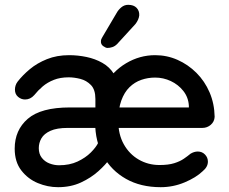

<svg xmlns="http://www.w3.org/2000/svg" viewBox="-20 -767 949 797"><path d="M267 -538Q303 -538 339 -530.5Q375 -523 405 -506Q435 -489 453 -460Q471 -431 471 -388V-263L376 -258V-356Q376 -395 357.5 -414Q339 -433 313.5 -439.5Q288 -446 265 -446Q230 -446 203.5 -435.5Q177 -425 157.5 -408.5Q138 -392 122 -372Q106 -354 84 -354Q68 -354 55 -365Q42 -376 42 -395Q42 -403 44.5 -411.5Q47 -420 53 -428Q74 -455 104 -480Q134 -505 175 -521.5Q216 -538 267 -538ZM221 10Q178 10 137 -7Q96 -24 68.5 -59.5Q41 -95 41 -150Q41 -227 95.5 -274Q150 -321 270 -321H780L764 -305V-328Q762 -363 741 -389.5Q720 -416 689 -430.5Q658 -445 624 -445Q594 -445 566.5 -435.5Q539 -426 517.5 -405Q496 -384 483.5 -349.5Q471 -315 471 -264Q471 -209 494 -168Q517 -127 556 -104.5Q595 -82 642 -82Q679 -82 703 -89.5Q727 -97 743 -108Q759 -119 771 -129Q786 -138 801 -138Q819 -138 831 -125.5Q843 -113 843 -96Q843 -74 821 -56Q794 -30 746.5 -10Q699 10 647 10Q564 10 503 -24.5Q442 -59 408.5 -119.5Q375 -180 375 -258Q375 -346 411 -408.5Q447 -471 503.5 -504.5Q560 -538 624 -538Q673 -538 717 -518.5Q761 -499 795.5 -464.5Q830 -430 850 -383.5Q870 -337 871 -282Q870 -262 855 -249Q840 -236 820 -236H261Q216 -236 189.5 -224Q163 -212 152 -193Q141 -174 141 -152Q141 -128 153.5 -112Q166 -96 185.5 -88.5Q205 -81 225 -81Q269 -81 302 -96.5Q335 -112 357 -134Q379 -156 388 -175L434 -106Q419 -84 388.5 -56.5Q358 -29 316 -9.5Q274 10 221 10ZM426 -568Q419 -568 408.5 -575.5Q398 -583 399 -596Q399 -604 405 -613L464 -713Q471 -726 483.5 -736.5Q496 -747 512 -747Q535 -747 547 -734.5Q559 -722 558 -703Q557 -694 553 -685Q549 -676 542 -667L466 -584Q457 -575 446.5 -571.5Q436 -568 426 -568Z"/></svg>

Font: Quicksand SemiBold
Style: Regular
Weight: 600
Designer: Andrew Paglinawan
Foundry: Andrew Paglinawan
Version: Version 3.004